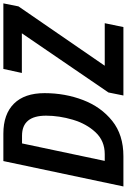

<svg xmlns="http://www.w3.org/2000/svg" viewBox="174 -928 754 1142"><g transform="rotate(-90 551.0 -357.0)"><path d="M193 0Q320 0 403 -66.5Q486 -133 527 -240Q568 -347 568 -469Q568 -588 505.5 -651Q443 -714 327 -714H164L13 0ZM961 0 984 -111H731L1084 -624L1102 -714H712L688 -604H924L572 -89L554 0ZM269 -603H315Q434 -603 434 -460Q434 -382 410 -301Q386 -220 335 -165.5Q284 -111 205 -111H165Z"/></g></svg>

Font: Noto Sans UI SemiCondensed
Style: Bold Italic
Weight: 700
Width: 4
Designer: Monotype Design Team
Foundry: Monotype Imaging Inc.
Version: 1.001